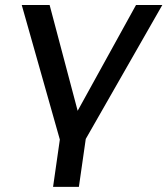

<svg xmlns="http://www.w3.org/2000/svg" viewBox="-20 -559 665 763"><path d="M293.5 183.6 320.8 -6.8 625 -539.1H520.5L288.6 -118.7L177.2 -539.1H66.4L217.8 -4.4L190.9 183.6Z"/></svg>

Font: Winston
Style: Italic
Weight: 400
Italic angle: -8.13011°
Designer: Vernon Adams, Kim Jin-seong, David Berlow, Cristiano Sobral
Foundry: The Winston Project Authors
Version: Version 3.004